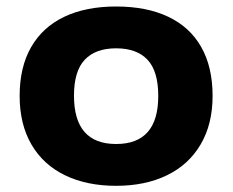

<svg xmlns="http://www.w3.org/2000/svg" viewBox="-20 -576 734 606"><path d="M42 -273.5Q42 -364 78.2 -427.2Q114.5 -490.5 182.8 -523Q251 -555.5 346.5 -555.5Q442.5 -555.5 510.8 -523.2Q579 -491 615 -427.8Q651 -364.5 651 -273.5Q651 -184 613.2 -120Q575.5 -56 507 -22.8Q438.5 10.5 346.5 10.5Q254.5 10.5 185.8 -22.5Q117 -55.5 79.5 -119.5Q42 -183.5 42 -273.5ZM479.5 -273Q479.5 -351.5 445.5 -387.5Q411.5 -423.5 346.5 -423.5Q281.5 -423.5 247.5 -387.5Q213.5 -351.5 213.5 -274Q213.5 -121.5 346.5 -121.5Q479.5 -121.5 479.5 -273Z"/></svg>

Font: Encode Sans Expanded
Style: Bold
Weight: 700
Width: 7
Designer: Multiple Designers
Foundry: Impallari Type
Version: Version 2.000